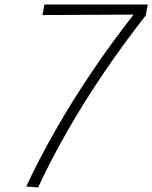

<svg xmlns="http://www.w3.org/2000/svg" viewBox="-20 -820 668 842"><path d="M95 -2Q154 -128 226 -253.5Q298 -379 383 -505Q468 -631 566 -756L166 -754L175 -800H628L619 -752Q521 -627 435.5 -501Q350 -375 278 -249.5Q206 -124 147 2Z"/></svg>

Font: Victor Mono Thin
Style: Italic
Weight: 100
Italic angle: -12°
Monospace: yes
Designer: Rune Bjørnerås
Version: Version 1.561;gftools[0.9.30]